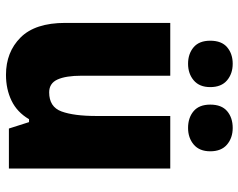

<svg xmlns="http://www.w3.org/2000/svg" viewBox="-100 -800 817 658"><g transform="rotate(90 309.0 -471.5)"><path d="M558 -646V-93H421L399 -162H389Q365 -121 325.5 -102Q286 -83 237 -83Q159 -83 109 -133Q59 -183 59 -286V-646H240V-342Q240 -288 253 -259.5Q266 -231 297 -231Q347 -231 362.5 -273.5Q378 -316 378 -393V-646ZM120 -783Q120 -822 142.5 -841Q165 -860 199 -860Q233 -860 256 -840.5Q279 -821 279 -783Q279 -746 256 -726.5Q233 -707 199 -707Q165 -707 142.5 -726Q120 -745 120 -783ZM339 -783Q339 -822 361.5 -841Q384 -860 419 -860Q453 -860 476 -840.5Q499 -821 499 -783Q499 -746 476 -726.5Q453 -707 419 -707Q384 -707 361.5 -726Q339 -745 339 -783Z"/></g></svg>

Font: Noto Sans Telugu UI SemiCondensed Black
Style: Regular
Weight: 900
Width: 4
Designer: Jelle Bosma - Monotype Design Team
Foundry: Monotype Imaging Inc.
Version: Version 2.005; ttfautohint (v1.8.4.7-5d5b)